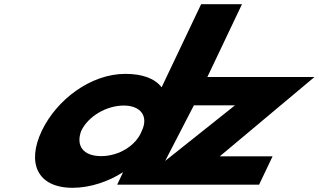

<svg xmlns="http://www.w3.org/2000/svg" viewBox="-20 -880 1519 915"><path d="M904 -378H1099.8L767.1 -113.1ZM178.9 -256C107.6 -106 155.1 15 326.6 15C411.3 15 498.7 -16 563.9 -58H565.9L538.4 0H637.4H713.4H1214.8L1279 -135H1027.4L1478.7 -513H968.2L1133.2 -860H938.5L750.2 -464C718.8 -505 660.8 -528 577.3 -528C413.3 -528 250.3 -406 178.9 -256ZM366.9 -256C400.7 -327 488.6 -377 569.7 -377C649.5 -377 689.4 -327 655.7 -256C628.8 -186 546.1 -136 462.6 -136C375.4 -136 341.1 -186 366.9 -256Z"/></svg>

Font: Hussar
Style: BdSuprExtOblFive
Weight: 700
Foundry: Cannot Into Space Fonts
Version: Version 2.00